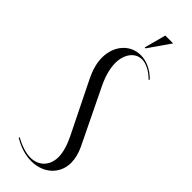

<svg xmlns="http://www.w3.org/2000/svg" viewBox="-284 -873 900 900"><g transform="rotate(45 166.0 -422.5)"><path d="M172 -745 247 -853H195L166 -745ZM244 -96C244 -39 207 -1 152 -1C123 -1 88 -12 50 -33L47 -29C86 -5 127 8 167 8C247 8 305 -45 305 -119C305 -146 298 -174 284 -204L155 -470C132 -516 120 -560 120 -596C120 -655 152 -697 197 -697C225 -697 259 -679 286 -651L290 -655C258 -688 218 -707 179 -707C109 -707 58 -649 58 -570C58 -536 68 -499 87 -460L214 -203C234 -162 244 -126 244 -96Z"/></g></svg>

Font: Moniqa Display
Style: Regular
Weight: 400
Designer: Rajesh Rajput
Foundry: Rajesh Rajput
Version: Version 1.000